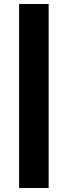

<svg xmlns="http://www.w3.org/2000/svg" viewBox="-20 -830 336 955"><path d="M75 105V-810H222V105Z"/></svg>

Font: Fix15 Mono
Style: Bold
Weight: 700
Designer: Carrois Corporate & Edenspiekermann AG
Foundry: Carrois Corporate GbR & Edenspiekermann AG
Version: Version 3.206